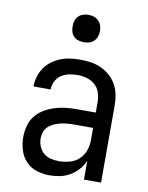

<svg xmlns="http://www.w3.org/2000/svg" viewBox="-84 -794 667 863"><g transform="rotate(10 250.0 -362.5)"><path d="M202 8Q172 8 143 -1Q114 -10 93.5 -32Q73 -54 64.5 -83Q56 -112 56 -141Q56 -167 62.5 -192Q69 -217 84.5 -237Q100 -257 122 -270.5Q144 -284 168.5 -292Q193 -300 218 -303Q243 -306 269 -306H358V-355Q358 -376 351 -397Q344 -418 328 -432Q312 -446 291 -452Q270 -458 249 -458Q229 -458 209.5 -454Q190 -450 174 -439Q158 -428 149 -410Q140 -392 140 -373Q140 -373 140 -373Q140 -373 140 -373Q140 -373 140 -373Q140 -373 140 -373Q140 -373 140 -373Q140 -373 140 -373H62Q62 -373 62 -373Q62 -373 62 -373Q62 -396 68.5 -418Q75 -440 88 -459Q101 -478 119.5 -491.5Q138 -505 159 -513.5Q180 -522 203 -525Q226 -528 249 -528Q273 -528 297 -524.5Q321 -521 343 -511Q365 -501 383.5 -485Q402 -469 414 -448Q426 -427 431 -403Q436 -379 436 -355V0H358V-86Q349 -64 332.5 -45.5Q316 -27 295 -14.5Q274 -2 250 3Q226 8 202 8ZM232 -62Q256 -62 280.5 -68.5Q305 -75 323 -91.5Q341 -108 349.5 -131.5Q358 -155 358 -180V-236H269Q254 -236 238.5 -234.5Q223 -233 208.5 -229.5Q194 -226 180 -219.5Q166 -213 155 -203Q144 -193 139 -178.5Q134 -164 134 -149Q134 -131 141 -113Q148 -95 162 -83Q176 -71 194.5 -66.5Q213 -62 232 -62ZM250 -608Q237 -608 225 -611.5Q213 -615 204 -624Q195 -633 191.5 -645Q188 -657 188 -670Q188 -683 191.5 -695Q195 -707 204 -716Q213 -725 225 -729Q237 -733 250 -733Q263 -733 275 -729Q287 -725 296 -716Q305 -707 309 -695Q313 -683 313 -670Q313 -657 309 -645Q305 -633 296 -624Q287 -615 275 -611.5Q263 -608 250 -608Z"/></g></svg>

Font: Zed Sans
Style: Regular
Weight: 400
Designer: Belleve Invis
Foundry: Belleve Invis
Version: Version 1.0.0; ttfautohint (v1.8.4)